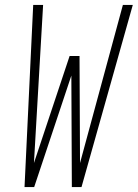

<svg xmlns="http://www.w3.org/2000/svg" viewBox="-20 -755 556 775"><path d="M309 0H270L268 -450L118 0H79L114 -735H154L117 -97L261 -529H301L303 -97L476 -735H516Z"/></svg>

Font: Iosevka Extralight Oblique
Style: Regular
Weight: 200
Italic angle: -9°
Monospace: yes
Designer: Belleve Invis
Foundry: Belleve Invis
Version: Version 32.5.0; ttfautohint (v1.8.4)